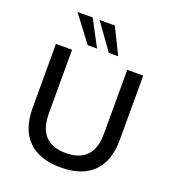

<svg xmlns="http://www.w3.org/2000/svg" viewBox="-165 -1063 1077 1197"><g transform="rotate(20 373.5 -464.5)"><path d="M374 9Q233 9 158.5 -64.5Q84 -138 84 -281V-705H191V-283Q191 -183 237.5 -134.5Q284 -86 374 -86Q464 -86 510.5 -134.5Q557 -183 557 -283V-705H663V-281Q663 -138 589 -64.5Q515 9 374 9ZM413 -765 289 -938H390L475 -765ZM273 -765 142 -938H243L335 -765Z"/></g></svg>

Font: NunitoSans_10ptSemiBold
Style: Regular
Weight: 600
Designer: Vernon Adams
Foundry: Vernon Adams
Version: Version 3.101;gftools[0.9.27]